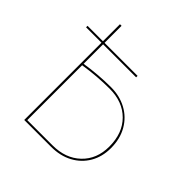

<svg xmlns="http://www.w3.org/2000/svg" viewBox="-176 -796 933 933"><g transform="rotate(45 291.0 -329.0)"><path d="M521 -201Q521 -142 494.5 -96.5Q468 -51 420.5 -25.5Q373 0 310 0H126V-531H20V-541H126V-658H137V-541H364V-531H137V-397Q227 -411 312 -411Q371 -411 418.5 -385.5Q466 -360 493.5 -312.5Q521 -265 521 -201ZM510 -201Q510 -293 456 -347Q402 -401 312 -401Q227 -401 137 -387V-10H310Q400 -10 455 -62.5Q510 -115 510 -201Z"/></g></svg>

Font: Ysabeau SC Hairline
Style: Regular
Weight: 100
Designer: Christian Thalmann (Catharsis Fonts)
Version: Version 0.003